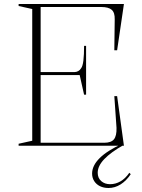

<svg xmlns="http://www.w3.org/2000/svg" viewBox="-20 -728 711 959"><path d="M73 0V-10L141 -25V-683L73 -698V-708H599L565 -477H551L553 -631Q554 -665 538 -679Q522 -693 486 -693H183V-368H352Q362 -368 371 -373Q380 -378 385 -387Q393 -397 396.5 -425.5Q400 -454 400 -499H410V-255H400L378 -353H183V-15H501Q535 -15 549 -32Q563 -49 562 -89L551 -248H565L599 0ZM598 -4Q534 32 501 66.5Q468 101 468 135Q468 161 485.5 176.5Q503 192 530 192Q557 192 581.5 178Q606 164 626 135L633 142Q611 175 582.5 193Q554 211 522 211Q498 211 479.5 202Q461 193 450.5 176.5Q440 160 440 139Q440 99 478 61.5Q516 24 591 -10Z"/></svg>

Font: Kalnia ExtraLight
Style: Regular
Weight: 250
Designer: Frida Medrano
Foundry: Frida Medrano
Version: Version 1.105